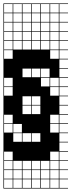

<svg xmlns="http://www.w3.org/2000/svg" viewBox="-20 -827 415 1115"><path d="M271.4 -803.6V-753.6H321.4V-803.6ZM271.4 -700H321.4V-750H271.4ZM217.9 -700H267.9V-750H217.9ZM164.3 -700H214.3V-750H164.3ZM110.7 -700H160.7V-750H110.7ZM57.1 -700H107.1V-750H57.1ZM3.6 -700H53.6V-750H3.6ZM164.3 -646.4H214.3V-696.4H164.3ZM217.9 -646.4H267.9V-696.4H217.9ZM271.4 -646.4H321.4V-696.4H271.4ZM110.7 -646.4H160.7V-696.4H110.7ZM57.1 -646.4H107.1V-696.4H57.1ZM3.6 -646.4H53.6V-696.4H3.6ZM164.3 -592.9H214.3V-642.9H164.3ZM217.9 -592.9H267.9V-642.9H217.9ZM271.4 -592.9H321.4V-642.9H271.4ZM110.7 -592.9H160.7V-642.9H110.7ZM57.1 -592.9H107.1V-642.9H57.1ZM3.6 -592.9H53.6V-642.9H3.6ZM217.9 -539.3H267.9V-589.3H217.9ZM3.6 -539.3H53.6V-589.3H3.6ZM110.7 -539.3H160.7V-589.3H110.7ZM164.3 -539.3H214.3V-589.3H164.3ZM57.1 -539.3H107.1V-589.3H57.1ZM271.4 -539.3H321.4V-589.3H271.4ZM3.6 -485.7H53.6V-535.7H3.6ZM271.4 -485.7H321.4V-535.7H271.4ZM164.3 -378.6H214.3V-428.6H164.3ZM217.9 -378.6H267.9V-428.6H217.9ZM110.7 -378.6H160.7V-428.6H110.7ZM217.9 -325H267.9V-375H217.9ZM3.6 -325H53.6V-375H3.6ZM271.4 -325H321.4V-375H271.4ZM3.6 -271.4H53.6V-321.4H3.6ZM271.4 -271.4H321.4V-321.4H271.4ZM164.3 -217.9H214.3V-267.9H164.3ZM110.7 -217.9H160.7V-267.9H110.7ZM164.3 -164.3H214.3V-214.3H164.3ZM110.7 -164.3H160.7V-214.3H110.7ZM3.6 -110.7H53.6V-160.7H3.6ZM271.4 -110.7H321.4V-160.7H271.4ZM3.6 -57.1H53.6V-107.1H3.6ZM271.4 -57.1H321.4V-107.1H271.4ZM57.1 -57.1H107.1V-107.1H57.1ZM164.3 -3.6H214.3V-53.6H164.3ZM57.1 -3.6H107.1V-53.6H57.1ZM110.7 -3.6H160.7V-53.6H110.7ZM271.4 103.6H321.4V53.6H271.4ZM3.6 103.6H53.6V53.6H3.6ZM271.4 210.7H321.4V160.7H271.4ZM110.7 210.7H160.7V160.7H110.7ZM164.3 210.7H214.3V160.7H164.3ZM57.1 210.7H107.1V160.7H57.1ZM217.9 210.7H267.9V160.7H217.9ZM3.6 210.7H53.6V160.7H3.6ZM110.7 264.3H160.7V214.3H110.7ZM271.4 264.3H321.4V214.3H271.4ZM164.3 264.3H214.3V214.3H164.3ZM57.1 264.3H107.1V214.3H57.1ZM217.9 264.3H267.9V214.3H217.9ZM3.6 264.3H53.6V214.3H3.6ZM217.9 -803.6V-753.6H267.9V-803.6ZM164.3 -803.6V-753.6H214.3V-803.6ZM110.7 -803.6V-753.6H160.7V-803.6ZM57.1 -803.6V-753.6H107.1V-803.6ZM3.6 -803.6V-753.6H53.6V-803.6ZM0 107.1V-807.1H375V-803.6H325V-753.6H375V-750H325V-700H375V-696.4H325V-646.4H375V-642.9H325V-592.9H375V-589.3H325V-539.3H375V-535.7H325V-485.7H375V-482.1H325V-432.1H375V-428.6H325V-378.6H375V-375H325V-325H375V-321.4H325V-271.4H375V-267.9H325V-217.9H375V-214.3H325V-164.3H375V-160.7H325V-110.7H375V-107.1H325V-57.1H375V-53.6H325V-3.6H375V0H325V50H375V53.6H325V103.6H375V107.1H325V157.1H375V160.7H325V210.7H375V214.3H325V264.3H375V267.9H0V107.1H3.6V157.1H53.6V107.1H57.1V157.1H107.1V107.1H110.7V157.1H160.7V107.1H164.3V157.1H214.3V107.1ZM267.9 157.1V107.1H217.9V157.1ZM321.4 157.1V107.1H271.4V157.1Z"/></svg>

Font: Jersey 10 Charted
Style: Regular
Weight: 400
Designer: Sarah Cadigan-Fried
Version: Version 1.000; ttfautohint (v1.8.4.7-5d5b)